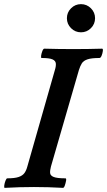

<svg xmlns="http://www.w3.org/2000/svg" viewBox="-31 -903 517 927"><path d="M-8 4Q-12 4 -10.5 -7.5Q-9 -19 -4.5 -30.5Q0 -42 4 -42Q40 -42 59 -48.5Q78 -55 87 -67.5Q96 -80 101 -99L234 -565Q240 -584 238.5 -597Q237 -610 222 -616.5Q207 -623 170 -623Q166 -623 167.5 -634Q169 -645 173.5 -656.5Q178 -668 183 -668Q218 -667 253 -666.5Q288 -666 323 -666Q358 -666 393 -666.5Q428 -667 462 -668Q467 -668 465.5 -656.5Q464 -645 459.5 -634Q455 -623 449 -623Q411 -623 391.5 -616.5Q372 -610 364 -597Q356 -584 350 -565L215 -99Q210 -80 211 -67.5Q212 -55 228.5 -48.5Q245 -42 285 -42Q290 -42 288 -30.5Q286 -19 282 -7.5Q278 4 273 4Q238 2 203 1Q168 0 133 0Q98 0 62.5 1Q27 2 -8 4ZM360 -747Q332 -747 312 -767Q292 -787 292 -815Q292 -843 312 -863Q332 -883 360 -883Q388 -883 408 -863Q428 -843 428 -815Q428 -787 408 -767Q388 -747 360 -747Z"/></svg>

Font: Junicode VF
Style: Italic
Weight: 400
Italic angle: -11°
Designer: Peter S. Baker
Version: Version 2.209